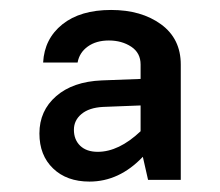

<svg xmlns="http://www.w3.org/2000/svg" viewBox="-20 -879 434 378"><path d="M335.9 -752V-524.9H271.5L261.2 -570.3Q214.8 -521.5 156.2 -521.5Q111.3 -521.5 84.5 -547.4Q57.6 -573.2 57.6 -616.2Q57.6 -661.1 90.6 -689.7Q123.5 -718.3 180.2 -720.7L256.8 -723.6V-752Q256.8 -774.9 238.3 -787.1Q219.7 -799.3 194.3 -799.3Q169.4 -799.3 152.8 -787.4Q136.2 -775.4 132.8 -755.9H64.9Q67.4 -802.7 102.8 -831.1Q138.2 -859.4 198.7 -859.4Q258.3 -859.4 297.1 -831.1Q335.9 -802.7 335.9 -752ZM125.5 -623.5Q125.5 -604 137.9 -592Q150.4 -580.1 172.4 -580.1Q213.9 -580.1 256.8 -620.6V-671.4L182.6 -668.5Q155.3 -667 140.4 -654.5Q125.5 -642.1 125.5 -623.5Z"/></svg>

Font: Estedad-FD SemiBold
Style: Regular
Weight: 600
Designer: Amin Abedi
Version: Version 7.3